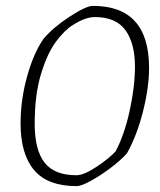

<svg xmlns="http://www.w3.org/2000/svg" viewBox="-20 -624 544 653"><path d="M50 -204Q50 -284 72 -363.5Q94 -443 128 -492Q161 -531 217 -567.5Q273 -604 296 -604Q487 -604 487 -393Q487 -327 466.5 -245.5Q446 -164 412 -103Q392 -80 357 -53.5Q322 -27 289 -9Q256 9 241 9Q142 9 96 -45.5Q50 -100 50 -204ZM373 -109Q403 -165 421 -247.5Q439 -330 439 -397Q439 -477 406.5 -521.5Q374 -566 303 -566Q270 -566 228 -539Q200 -522 170.5 -482.5Q141 -443 119.5 -372.5Q98 -302 98 -203Q98 -114 131.5 -71Q165 -28 240 -28Q265 -28 308 -56.5Q351 -85 373 -109Z"/></svg>

Font: Grenze ExtraLight
Style: Italic
Weight: 275
Italic angle: -10°
Designer: Renata Polastri
Foundry: Omnibus-Type
Version: Version 1.002; ttfautohint (v1.8)